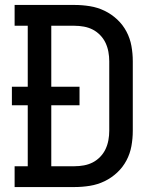

<svg xmlns="http://www.w3.org/2000/svg" viewBox="-20 -755 640 775"><path d="M39 0V-84H92V-330H28V-405H92V-651H39V-735H281Q312 -735 343 -730Q374 -725 402 -711.5Q430 -698 453 -676.5Q476 -655 490.5 -627.5Q505 -600 510.5 -569.5Q516 -539 516 -508V-227Q516 -196 510.5 -165.5Q505 -135 490.5 -107.5Q476 -80 453 -58.5Q430 -37 402 -23.5Q374 -10 343 -5Q312 0 281 0ZM187 -84H281Q300 -84 319 -87.5Q338 -91 354.5 -99.5Q371 -108 384.5 -122Q398 -136 406 -153Q414 -170 417.5 -189Q421 -208 421 -227V-508Q421 -527 417.5 -546Q414 -565 406 -582Q398 -599 384.5 -613Q371 -627 354.5 -635.5Q338 -644 319 -647.5Q300 -651 281 -651H187V-405H301V-330H187Z"/></svg>

Font: Iosevka Etoile Medium
Style: Regular
Weight: 500
Designer: Belleve Invis
Foundry: Belleve Invis
Version: Version 22.1.2; ttfautohint (v1.8.4)